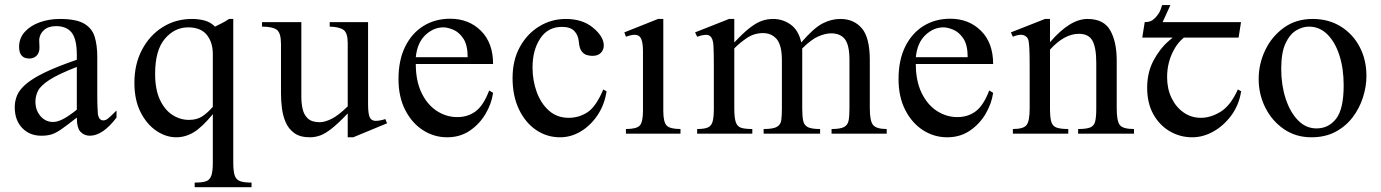

<svg xmlns="http://www.w3.org/2000/svg" viewBox="-20 -536 5539 770"><path d="M447.3 -92.8V-64.5Q392.1 8.3 340.3 8.3Q318.8 8.3 303.5 -6.8Q288.1 -22 288.1 -64.5Q249 -33.7 226.6 -18.1Q204.1 -2.4 187 2.9Q169.9 8.3 146 8.3Q98.6 8.3 68.8 -22.9Q39.1 -54.2 39.1 -106Q39.1 -130.9 48.6 -153.6Q58.1 -176.3 84 -198.7Q109.9 -221.2 159.2 -245.1Q208.5 -269 288.1 -296.4V-314.9Q288.1 -378.9 267.6 -405Q247.1 -431.2 204.6 -431.2Q173.8 -431.2 156.2 -415.3Q138.7 -399.4 137.2 -376.5L138.2 -347.2Q139.2 -326.2 127.7 -313.7Q116.2 -301.3 97.7 -301.3Q56.6 -301.3 56.6 -348.1Q56.6 -383.3 79.6 -408.4Q102.5 -433.6 139.9 -446.8Q177.2 -460 220.2 -460Q285.2 -460 317.1 -441.4Q349.1 -422.9 359.6 -388.9Q370.1 -355 370.1 -307.6V-155.3Q370.1 -124 371.1 -104Q372.1 -84 372.6 -77.1Q377.4 -53.2 394 -53.2Q403.3 -53.2 411.9 -59.6Q420.4 -65.9 447.3 -92.8ZM288.1 -96.2V-267.6Q212.9 -238.3 177.5 -215.1Q142.1 -191.9 132.1 -171.1Q122.1 -150.4 122.1 -128.9Q122.1 -94.2 141.8 -71Q161.6 -47.9 189.9 -46.9Q209 -45.9 233.2 -58.6Q257.3 -71.3 288.1 -96.2Z M988.8 214.8H760.7V196.3Q789.1 196.3 804.9 191.4Q820.8 186.5 827.1 169.4Q833.5 152.3 833.5 115.7V-78.1Q790.5 -25.9 757.1 -5.6Q723.6 14.6 686.5 14.6Q646 14.6 607.4 -11.2Q568.8 -37.1 543.9 -85.9Q519 -134.8 519 -204.1Q519 -278.8 549.6 -336.7Q580.1 -394.5 632.3 -427.2Q684.6 -460 750 -460Q777.8 -460 801.5 -453.4Q825.2 -446.8 842.3 -429.2Q856.9 -436.5 871.3 -443.8Q885.7 -451.2 898.4 -460H915.5V115.7Q915.5 149.9 921.1 167.2Q926.8 184.6 942.6 190.4Q958.5 196.3 988.8 196.3ZM833.5 -107.4V-318.8Q833.5 -366.7 809.1 -396.5Q784.7 -426.3 734.4 -426.3Q680.2 -426.3 641.1 -380.4Q602.1 -334.5 602.1 -239.7Q602.1 -178.2 620.8 -137.2Q639.6 -96.2 670.7 -75.7Q701.7 -55.2 737.8 -55.2Q769 -55.2 790 -68.6Q811 -82 833.5 -107.4Z M1532.2 -41.5 1396.5 14.6H1374.5V-81.1Q1336.9 -41.5 1311 -21Q1285.2 -0.5 1264.6 7.1Q1244.1 14.6 1222.7 14.6Q1183.6 14.6 1160.4 -2.2Q1137.2 -19 1125.7 -45.7Q1114.3 -72.3 1110.6 -102.5Q1106.9 -132.8 1106.9 -159.7V-359.9Q1106.9 -403.8 1090.1 -416.5Q1073.2 -429.2 1030.8 -429.2V-447.3H1188.5V-147.9Q1188.5 -122.6 1193.6 -99.1Q1198.7 -75.7 1214.6 -60.8Q1230.5 -45.9 1262.7 -45.9Q1282.2 -45.9 1309.3 -59.1Q1336.4 -72.3 1374.5 -109.4V-363.8Q1374.5 -404.3 1357.4 -416.3Q1340.3 -428.2 1302.2 -429.2V-447.3H1456.1V-118.7Q1456.1 -78.6 1463.1 -64.9Q1470.2 -51.3 1486.3 -51.3Q1493.2 -51.3 1503.9 -53Q1514.6 -54.7 1525.4 -58.6Z M1941.9 -173.3 1957.5 -163.6Q1951.2 -119.6 1927 -78.9Q1902.8 -38.1 1863.8 -11.7Q1824.7 14.6 1773.4 14.6Q1720.7 14.6 1676.3 -13.9Q1631.8 -42.5 1605 -95Q1578.1 -147.5 1578.1 -218.8Q1578.1 -294.4 1604.7 -348.6Q1631.3 -402.8 1678.2 -431.9Q1725.1 -460.9 1785.6 -460.9Q1859.9 -460.9 1908.7 -412.6Q1957.5 -364.3 1957.5 -279.3H1647.5Q1647.5 -212.4 1669.9 -165Q1692.4 -117.7 1729.7 -92.5Q1767.1 -67.4 1810.5 -66.4Q1854 -65.4 1886.2 -88.6Q1918.5 -111.8 1941.9 -173.3ZM1647.5 -306.6H1855.5Q1855.5 -356 1837.9 -381.8Q1820.3 -407.7 1797.4 -417Q1774.4 -426.3 1758.3 -426.3Q1718.8 -426.3 1686 -395.5Q1653.3 -364.7 1647.5 -306.6Z M2399.4 -177.2 2412.6 -169.9Q2404.3 -115.7 2376.5 -74.2Q2348.6 -32.7 2309.3 -9Q2270 14.6 2226.1 14.6Q2173.3 14.6 2130.1 -14.6Q2086.9 -43.9 2061.3 -97.4Q2035.6 -150.9 2035.6 -223.1Q2035.6 -294.4 2064.9 -347.7Q2094.2 -400.9 2142.8 -430.4Q2191.4 -460 2249 -460Q2315.9 -460 2357.9 -425.3Q2401.4 -389.6 2401.4 -353.5Q2401.4 -336.4 2389.9 -324.2Q2378.4 -312 2355.5 -312Q2345.7 -312 2333.7 -315.2Q2321.8 -318.4 2312.5 -330.6Q2303.2 -342.8 2301.3 -369.1Q2298.8 -395.5 2283 -411.9Q2267.1 -428.2 2233.4 -428.2Q2177.2 -428.2 2146.5 -381.6Q2115.7 -335 2115.7 -265.6Q2115.7 -212.9 2132.6 -166.7Q2149.4 -120.6 2181.9 -92Q2214.4 -63.5 2260.7 -63.5Q2301.8 -63.5 2335.9 -85.7Q2370.1 -107.9 2399.4 -177.2Z M2709 0H2490.2V-18.6Q2532.7 -18.6 2545.7 -32.5Q2558.6 -46.4 2558.6 -91.8V-331.1Q2558.6 -363.3 2551.5 -379.9Q2544.4 -396.5 2524.9 -396.5Q2512.2 -396.5 2490.2 -388.7L2483.9 -406.2L2619.1 -460H2640.1V-91.8Q2640.1 -46.4 2653.6 -32.5Q2667 -18.6 2709 -18.6Z M3536.1 0H3314.9V-18.6Q3350.1 -18.6 3365 -26.6Q3379.9 -34.7 3383.3 -52.7Q3386.7 -70.8 3386.7 -101.1V-294.4Q3386.7 -354.5 3368.7 -378.4Q3350.6 -402.3 3313 -402.3Q3290.5 -402.3 3262 -390.1Q3233.4 -377.9 3197.3 -341.8V-101.1Q3197.3 -69.3 3201.2 -51.3Q3205.1 -33.2 3220.2 -25.9Q3235.4 -18.6 3269 -18.6V0H3042.5V-18.6Q3080.6 -18.6 3095.7 -27.3Q3110.8 -36.1 3113.3 -54.4Q3115.7 -72.8 3115.7 -101.1V-294.4Q3115.7 -354 3095.2 -378.7Q3074.7 -403.3 3039.6 -403.3Q3004.4 -403.3 2974.9 -383.3Q2945.3 -363.3 2924.8 -341.8V-101.1Q2924.8 -63.5 2930.9 -45.9Q2937 -28.3 2952.6 -23.4Q2968.3 -18.6 2997.1 -18.6V0H2775.9V-18.6Q2804.2 -18.6 2818.6 -24.7Q2833 -30.8 2837.9 -48.6Q2842.8 -66.4 2842.8 -101.1V-272.5Q2842.8 -322.3 2841.3 -352.5Q2839.8 -382.8 2826.2 -392.3Q2812.5 -401.9 2775.9 -388.7L2767.6 -406.2L2903.8 -460H2924.8V-365.7Q2961.4 -404.8 2987.8 -425Q3014.2 -445.3 3035.9 -452.6Q3057.6 -460 3080.1 -460Q3119.6 -460 3151.1 -437.3Q3182.6 -414.6 3193.4 -365.7Q3242.7 -422.9 3277.8 -441.4Q3313 -460 3350.1 -460Q3404.3 -460 3436.3 -422.6Q3468.3 -385.3 3468.3 -294.4V-101.1Q3468.3 -49.8 3481.9 -34.2Q3495.6 -18.6 3536.1 -18.6Z M3947.3 -173.3 3962.9 -163.6Q3956.5 -119.6 3932.4 -78.9Q3908.2 -38.1 3869.1 -11.7Q3830.1 14.6 3778.8 14.6Q3726.1 14.6 3681.6 -13.9Q3637.2 -42.5 3610.4 -95Q3583.5 -147.5 3583.5 -218.8Q3583.5 -294.4 3610.1 -348.6Q3636.7 -402.8 3683.6 -431.9Q3730.5 -460.9 3791 -460.9Q3865.2 -460.9 3914.1 -412.6Q3962.9 -364.3 3962.9 -279.3H3652.8Q3652.8 -212.4 3675.3 -165Q3697.8 -117.7 3735.1 -92.5Q3772.5 -67.4 3815.9 -66.4Q3859.4 -65.4 3891.6 -88.6Q3923.8 -111.8 3947.3 -173.3ZM3652.8 -306.6H3860.8Q3860.8 -356 3843.3 -381.8Q3825.7 -407.7 3802.7 -417Q3779.8 -426.3 3763.7 -426.3Q3724.1 -426.3 3691.4 -395.5Q3658.7 -364.7 3652.8 -306.6Z M4527.8 0H4303.7V-18.6Q4336.9 -18.6 4352.3 -24.9Q4367.7 -31.2 4372.1 -49.1Q4376.5 -66.9 4376.5 -101.1V-283.7Q4376.5 -344.7 4361.3 -372.6Q4346.2 -400.4 4306.6 -400.4Q4248.5 -400.4 4190.9 -336.9V-101.1Q4190.9 -66.4 4195.8 -48.6Q4200.7 -30.8 4216.3 -24.7Q4231.9 -18.6 4264.2 -18.6V0H4042V-18.6Q4084 -18.6 4096.7 -34.2Q4109.4 -49.8 4109.4 -101.1V-267.6Q4109.4 -320.8 4107.9 -345.5Q4106.4 -370.1 4103.3 -378.2Q4100.1 -386.2 4094.7 -389.6Q4078.1 -403.8 4042 -388.7L4034.2 -406.2L4170.9 -460H4190.9V-366.7Q4271 -460 4341.3 -460Q4406.7 -460 4432.6 -414.1Q4458.5 -368.2 4458.5 -293V-101.1Q4458.5 -51.3 4470.7 -34.9Q4482.9 -18.6 4527.8 -18.6Z M4642.6 -447.3H4957L4947.3 -385.3H4728Q4703.1 -365.2 4687.5 -335.4Q4660.6 -286.1 4660.6 -226.6Q4660.6 -179.7 4678.5 -142.8Q4696.3 -106 4727.1 -84.7Q4757.8 -63.5 4795.9 -63.5Q4835.4 -63.5 4875.2 -87.9Q4915 -112.3 4944.3 -177.2L4957.5 -169.9Q4949.2 -115.7 4918.9 -74.2Q4888.7 -32.7 4846.9 -9Q4805.2 14.6 4761.2 14.6Q4712.9 14.6 4671.6 -9.3Q4630.4 -33.2 4605.5 -77.6Q4580.6 -122.1 4580.6 -184.1Q4580.6 -244.6 4605.5 -292.2Q4630.4 -339.8 4668 -372.6Q4675.3 -379.4 4683.1 -385.3H4561L4570.8 -447.3Q4584.5 -447.3 4594.2 -451.2Q4604 -455.1 4612.5 -464.1Q4621.1 -473.1 4627.7 -483.4Q4634.3 -493.7 4640.6 -515.6H4673.8Z M5460 -231.9Q5460 -189 5446 -145.3Q5432.1 -101.6 5404.5 -65.4Q5377 -29.3 5335.7 -7.3Q5294.4 14.6 5239.3 14.6Q5176.8 14.6 5129.2 -18.1Q5081.5 -50.8 5054.7 -104Q5027.8 -157.2 5027.8 -219.2Q5027.8 -279.8 5054 -334.7Q5080.1 -389.6 5128.7 -424.8Q5177.2 -460 5244.1 -460Q5308.6 -460 5357.2 -429.7Q5405.8 -399.4 5432.9 -347.7Q5460 -295.9 5460 -231.9ZM5368.7 -194.3Q5368.7 -260.7 5351.6 -314Q5334.5 -367.2 5303.2 -398.2Q5272 -429.2 5229 -429.2Q5203.6 -429.2 5178 -413.8Q5152.3 -398.4 5135.3 -361.6Q5118.2 -324.7 5118.2 -259.8Q5118.2 -195.8 5135.7 -141.4Q5153.3 -86.9 5185.1 -54Q5216.8 -21 5259.8 -21Q5308.1 -21 5338.4 -59.8Q5368.7 -98.6 5368.7 -194.3Z"/></svg>

Font: BabelStone Englisc
Style: Regular
Weight: 400
Designer: Andrew West
Foundry: BabelStone
Version: Version 1.000 June 24, 2023